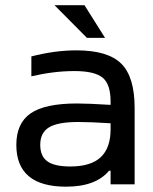

<svg xmlns="http://www.w3.org/2000/svg" viewBox="-20 -700 580 729"><path d="M270 -508.8Q389.2 -508.8 440.2 -458.5Q491.2 -408.2 491.2 -290V0H399.9V-51.8H394Q343.8 8.8 231 8.8Q42 8.8 42 -149.9Q42 -231.9 96.2 -269.5Q150.4 -307.1 272 -307.1Q315.9 -307.1 399.9 -301.8V-314.9Q399.9 -380.4 369.4 -405.3Q338.9 -430.2 262.2 -430.2Q184.6 -430.2 99.1 -410.2V-485.8Q188.5 -508.8 270 -508.8ZM132.8 -149.9Q132.8 -106.9 159.9 -87.4Q187 -67.9 247.1 -67.9Q324.7 -67.9 362.3 -103Q399.9 -138.2 399.9 -209V-231.9Q325.2 -236.8 276.9 -236.8Q199.7 -236.8 166.3 -216.6Q132.8 -196.3 132.8 -149.9ZM187 -680.2H300.8L378.9 -556.2H310.1Z"/></svg>

Font: LT Wave Text
Style: Regular
Weight: 400
Designer: Daniel Lyons
Version: Version 2.5 (Glyphs App)